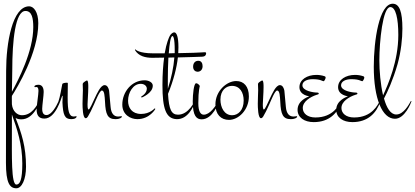

<svg xmlns="http://www.w3.org/2000/svg" viewBox="-20 -651 2234 1033"><path d="M68 362C97 362 120 315 120 246C120 137 96 66 64 -16C75 -10 86 -9 95 -9C157 -9 188 -85 199 -115L196 -117C177 -78 150 -31 98 -31C73 -31 48 -52 44 -90C43 -126 44 -131 44 -135C71 -177 186 -366 186 -526C186 -587 161 -617 137 -617C46 -617 13 -418 13 -270C13 -178 12 -127 12 225C12 333 32 362 68 362ZM46 -273C46 -432 62 -592 117 -592C152 -592 159 -552 159 -505C159 -374 78 -220 44 -157C44 -185 46 -235 46 -273ZM100 229C100 315 88 342 68 342C40 342 44 188 44 48V-35C72 43 100 126 100 229Z M316 -100C319 -33 328 -10 363 -10C396 -10 392 -28 392 -24C392 -25 391 -26 390 -26C387 -26 383 -24 377 -24C351 -24 344 -54 344 -127C344 -156 345 -187 345 -203C345 -205 343 -206 341 -206C330 -206 316 -204 315 -198C310 -175 304 -133 294 -104C284 -82 258 -32 230 -32C216 -32 207 -41 207 -66C207 -82 215 -138 215 -156C215 -177 208 -195 187 -195C169 -195 165 -188 165 -186C165 -184 166 -182 169 -182C170 -182 173 -183 176 -183C183 -183 187 -176 187 -162C187 -143 177 -83 177 -63C177 -30 189 -13 219 -13C280 -13 310 -124 313 -131C315 -139 317 -136 317 -132C317 -128 316 -110 316 -100Z M448 -218C444 -218 435 -211 432 -209C429 -207 425 -203 425 -198C425 -195 426 -173 426 -165C426 -157 424 -114 424 -93C424 -75 425 -15 441 -15C446 -15 450 -19 453 -24C464 -42 472 -59 486 -90C495 -110 516 -164 528 -164C542 -164 543 -134 545 -103C548 -36 559 -10 601 -10C626 -10 634 -19 635 -21C636 -24 636 -26 634 -26C630 -26 625 -24 616 -24C593 -24 578 -40 575 -76C571 -113 569 -148 567 -163C565 -175 558 -193 543 -193C521 -193 502 -148 489 -121C479 -100 463 -62 457 -62C452 -62 451 -73 451 -90C451 -108 455 -148 455 -182C455 -195 455 -218 448 -218Z M758 -219C689 -219 638 -157 638 -88C638 -34 682 -10 719 -10C786 -10 816 -65 816 -65L812 -68C812 -68 787 -38 739 -38C690 -38 669 -71 669 -109C669 -153 696 -200 737 -200C758 -200 770 -187 770 -174C770 -147 739 -131 739 -131L742 -126C742 -126 802 -149 802 -190C802 -209 778 -219 758 -219Z M1028 -108C1027 -107 996 -34 938 -34C903 -34 889 -60 884 -146C914 -220 931 -287 937 -342C1000 -344 1061 -345 1068 -346C1085 -347 1089 -356 1089 -365C1089 -368 1087 -370 1081 -370C1079 -370 1068 -369 1065 -369C1056 -368 1001 -366 939 -365C939 -376 940 -387 940 -397C940 -451 931 -477 917 -477C910 -477 898 -468 893 -457C889 -449 876 -422 866 -364H805C727 -364 709 -384 708 -386L706 -382C725 -349 762 -340 800 -340C809 -340 833 -340 863 -341C858 -303 854 -254 854 -193C854 -66 873 -13 929 -10C992 -7 1022 -80 1031 -106ZM918 -342C914 -288 902 -232 883 -173V-228C883 -263 884 -304 886 -341C897 -341 907 -342 918 -342ZM888 -364C892 -416 898 -457 908 -457C912 -457 920 -447 920 -382V-365C909 -365 898 -364 888 -364Z M1035 -203C1023 -203 1017 -144 1017 -104C1017 -26 1038 -9 1065 -9C1124 -9 1156 -95 1163 -115L1160 -117C1140 -77 1109 -34 1076 -34C1060 -34 1047 -50 1047 -96C1047 -165 1055 -187 1055 -188C1055 -190 1046 -203 1035 -203ZM1047 -324C1031 -324 1019 -313 1019 -292C1019 -273 1032 -265 1043 -265C1058 -265 1070 -276 1070 -295C1070 -311 1063 -324 1047 -324Z M1229 -31C1186 -31 1166 -74 1166 -115C1166 -167 1198 -189 1228 -189C1271 -189 1291 -153 1291 -110C1291 -58 1261 -31 1229 -31ZM1212 -6C1263 -6 1319 -59 1319 -132C1319 -186 1292 -215 1251 -215C1200 -215 1139 -162 1139 -89C1139 -35 1169 -6 1212 -6Z M1391 -218C1387 -218 1378 -211 1375 -209C1372 -207 1368 -203 1368 -198C1368 -195 1369 -173 1369 -165C1369 -157 1367 -114 1367 -93C1367 -75 1368 -15 1384 -15C1389 -15 1393 -19 1396 -24C1407 -42 1415 -59 1429 -90C1438 -110 1459 -164 1471 -164C1485 -164 1486 -134 1488 -103C1491 -36 1502 -10 1544 -10C1569 -10 1577 -19 1578 -21C1579 -24 1579 -26 1577 -26C1573 -26 1568 -24 1559 -24C1536 -24 1521 -40 1518 -76C1514 -113 1512 -148 1510 -163C1508 -175 1501 -193 1486 -193C1464 -193 1445 -148 1432 -121C1422 -100 1406 -62 1400 -62C1395 -62 1394 -73 1394 -90C1394 -108 1398 -148 1398 -182C1398 -195 1398 -218 1391 -218Z M1726 -241C1711 -246 1696 -248 1682 -248C1633 -248 1591 -223 1591 -182C1591 -138 1644 -133 1644 -133C1632 -128 1581 -109 1581 -60C1581 -19 1617 6 1668 6C1751 6 1797 -42 1819 -106L1816 -108C1804 -87 1774 -19 1677 -19C1634 -19 1609 -41 1609 -70C1609 -105 1650 -130 1684 -141C1690 -143 1695 -143 1695 -148C1695 -150 1693 -153 1686 -153C1666 -153 1607 -162 1607 -192C1607 -213 1631 -225 1662 -225C1706 -225 1714 -214 1721 -214C1725 -214 1732 -228 1732 -233C1732 -237 1730 -240 1726 -241Z M1934 -241C1919 -246 1904 -248 1890 -248C1841 -248 1799 -223 1799 -182C1799 -138 1852 -133 1852 -133C1840 -128 1789 -109 1789 -60C1789 -19 1825 6 1876 6C1959 6 2005 -42 2027 -106L2024 -108C2012 -87 1982 -19 1885 -19C1842 -19 1817 -41 1817 -70C1817 -105 1858 -130 1892 -141C1898 -143 1903 -143 1903 -148C1903 -150 1901 -153 1894 -153C1874 -153 1815 -162 1815 -192C1815 -213 1839 -225 1870 -225C1914 -225 1922 -214 1929 -214C1933 -214 1940 -228 1940 -233C1940 -237 1938 -240 1934 -241Z M2191 -108C2180 -89 2152 -35 2112 -35C2081 -35 2060 -71 2046 -121C2065 -157 2094 -219 2119 -306C2138 -375 2145 -444 2145 -497C2145 -588 2129 -631 2093 -631C2020 -631 1991 -433 1991 -292C1991 -121 2036 -12 2105 -12C2158 -12 2191 -97 2194 -106ZM2021 -326C2021 -426 2039 -613 2080 -613C2109 -613 2123 -552 2123 -463C2123 -322 2068 -196 2041 -138C2027 -198 2021 -271 2021 -326Z"/></svg>

Font: Stalemate
Style: Regular
Weight: 400
Designer: Astigmatic (AOETI)
Foundry: Astigmatic (AOETI)
Version: Version 001.000